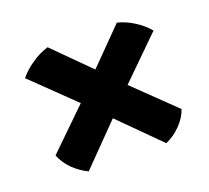

<svg xmlns="http://www.w3.org/2000/svg" viewBox="-88 -616 746 684"><g transform="rotate(-20 285.0 -274.0)"><path d="M528.3 -433.6Q505.9 -460 477.5 -477.5Q449.2 -496.1 415 -504.9Q372.1 -460.9 286.1 -374Q252.9 -407.2 153.3 -506.8Q118.2 -496.1 89.8 -475.6Q60.5 -456.1 40 -430.7Q91.8 -379.9 196.3 -279.3Q159.2 -243.2 47.9 -134.8Q59.6 -105.5 84 -80.1Q109.4 -55.7 139.6 -41Q188.5 -90.8 285.2 -189.5Q322.3 -152.3 433.6 -41Q465.8 -54.7 491.2 -81.1Q516.6 -107.4 526.4 -136.7Q475.6 -185.5 375 -283.2Q413.1 -320.3 528.3 -433.6Z"/></g></svg>

Font: cl
Style: Bold
Weight: 400
Designer: Mitja Miklavcic
Version: Version 7.504; 2011; Build 1021